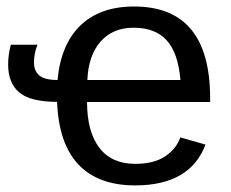

<svg xmlns="http://www.w3.org/2000/svg" viewBox="-20 -558 706 588"><path d="M394 9.8Q280.8 9.8 220.2 -54.2Q159.7 -118.2 154.8 -246.1Q73.7 -246.1 39.3 -274.7Q4.9 -303.2 4.9 -360.8Q4.9 -390.1 13.2 -420.9H94.7Q84 -393.1 84 -367.7Q84 -340.3 100.6 -326.7Q117.2 -313 156.2 -313Q166.5 -422.9 226.8 -480.5Q287.1 -538.1 390.6 -538.1Q623.5 -538.1 623.5 -257.3V-245.6H246.6Q246.6 -154.8 284.2 -105.5Q321.8 -56.2 394 -56.2Q451.2 -56.2 485.6 -79.1Q520 -102.1 532.2 -137.2L609.4 -115.2Q562 9.8 394 9.8ZM389.2 -473.1Q325.2 -473.1 287.8 -430.4Q250.5 -387.7 247.6 -313H532.7Q525.4 -396.5 490.2 -434.8Q455.1 -473.1 389.2 -473.1Z"/></svg>

Font: Arimo Nerd Font
Style: Regular
Weight: 400
Designer: Steve Matteson
Foundry: Monotype Imaging Inc.
Version: Version 1.33;Nerd Fonts 3.2.1